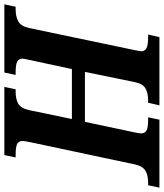

<svg xmlns="http://www.w3.org/2000/svg" viewBox="24 -799 754 884"><g transform="rotate(-90 401.0 -357.0)"><path d="M-10 -52H2Q36 -52 57 -64.5Q78 -77 86 -113L188 -593Q194 -622 194 -630Q194 -648 180.5 -655Q167 -662 129 -662H118L129 -714H443L432 -662H420Q386 -662 365 -649.5Q344 -637 336 -600L295 -403H525L567 -598Q573 -626 573 -630Q573 -648 559 -655Q545 -662 510 -662H498L509 -714H823L812 -662H801Q766 -662 744 -649.5Q722 -637 714 -600L612 -113Q607 -88 607 -84Q607 -67 621.5 -59.5Q636 -52 672 -52H684L672 0H358L370 -52H382Q415 -52 436.5 -64.5Q458 -77 465 -114L512 -343H282L233 -112Q229 -94 229 -84Q229 -66 243 -59Q257 -52 291 -52H303L292 0H-21Z"/></g></svg>

Font: Noto Serif Narrow
Style: Bold Italic
Weight: 700
Width: 4
Italic angle: -12°
Designer: Monotype Design Team
Foundry: Monotype Imaging Inc.
Version: Version 1.001